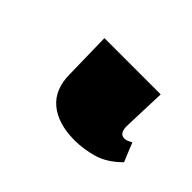

<svg xmlns="http://www.w3.org/2000/svg" viewBox="-54 -40 374 374"><g transform="rotate(45 133.5 147.0)"><path d="M165 238Q119 238 93 216.5Q67 195 67 153L65 56H220L217 144Q216 167 231 167Q237 167 247 161L263 200Q239 224 213.5 231Q188 238 165 238Z"/></g></svg>

Font: Noto Serif ExtraBold
Style: Regular
Weight: 800
Designer: Monotype Design Team
Foundry: Monotype Imaging Inc.
Version: Version 2.014